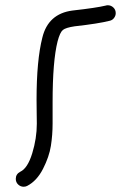

<svg xmlns="http://www.w3.org/2000/svg" viewBox="-20 -370 500 730"><path d="M70 340Q58 340 49 331.5Q40 323 40 310Q40 292 57 283Q85 270 102.5 213Q120 156 120 100Q120 90 119.5 60Q119 30 119 10Q119 -141 141 -227Q163 -318 256 -330Q346 -340 383 -349Q385 -350 390 -350Q402 -350 411 -341.5Q420 -333 420 -320Q420 -310 413.5 -301.5Q407 -293 397 -291Q354 -280 264 -270Q230 -265 219 -256Q208 -247 199 -213Q180 -138 180 19V100Q180 143 173.5 184.5Q167 226 143.5 272Q120 318 83 337Q77 340 70 340Z"/></svg>

Font: Pecita
Style: Book
Weight: 400
Width: 7
Version: Version 4.3